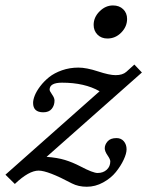

<svg xmlns="http://www.w3.org/2000/svg" viewBox="-66 -672 544 709"><path d="M330.6 -529.8Q308.1 -529.8 293.9 -544.2Q279.8 -558.6 279.8 -580.1Q279.8 -608.4 301.8 -630.1Q323.7 -651.9 351.1 -651.9Q374.5 -651.9 388.9 -637.9Q403.3 -624 403.3 -602.1Q403.3 -573.7 381.8 -551.8Q360.4 -529.8 330.6 -529.8ZM401.4 -120.6Q401.4 -105 390.6 -82Q379.9 -59.1 361.8 -36.6Q343.8 -14.2 314.9 1.7Q286.1 17.6 254.4 17.6Q223.6 17.6 199.7 5.4Q110.8 -42 76.7 -42Q40.5 -42 -11.2 7.3L-45.9 -26.9L301.8 -335Q246.6 -366.7 163.1 -366.7Q117.2 -366.7 117.2 -340.8Q117.2 -335.9 126.2 -323.2Q135.3 -310.5 135.3 -300.8Q135.3 -282.7 125 -270Q114.7 -257.3 93.8 -257.3Q56.2 -257.3 56.2 -292Q56.2 -303.7 62.5 -319.6Q68.8 -335.4 82.5 -353.5Q96.2 -371.6 115.2 -387Q134.3 -402.3 162.8 -412.4Q191.4 -422.4 223.6 -422.4Q253.4 -422.4 296.4 -408.2Q337.9 -394.5 360.8 -394.5Q386.7 -394.5 400.4 -406.7L430.2 -433.6L458 -404.3L106 -92.8Q146 -89.8 173.8 -81.3Q201.7 -72.8 231 -57.6Q277.3 -33.2 294.4 -33.2Q314.9 -33.2 328.1 -45.2Q341.3 -57.1 341.3 -76.2Q341.3 -83.5 331.1 -98.4Q320.8 -113.3 320.8 -124.5Q320.8 -137.7 331.3 -149.9Q341.8 -162.1 364.3 -162.1Q381.3 -162.1 391.4 -150.1Q401.4 -138.2 401.4 -120.6Z"/></svg>

Font: Elstob 18pt Medium
Style: Italic
Weight: 500
Italic angle: -20°
Designer: Peter S. Baker
Version: Version 1.015